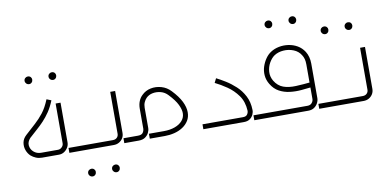

<svg xmlns="http://www.w3.org/2000/svg" viewBox="-74 -836 2494 1232"><g transform="rotate(-10 1173.0 -220.0)"><path d="M143 -479Q132 -479 124.5 -486.5Q117 -494 117 -504Q117 -515 124.5 -522Q132 -529 142 -529Q153 -529 160 -522Q167 -515 167 -505Q167 -494 160 -486.5Q153 -479 143 -479ZM299 -479Q288 -479 280.5 -486.5Q273 -494 273 -504Q273 -515 280.5 -522Q288 -529 298 -529Q309 -529 316 -522Q323 -515 323 -505Q323 -494 316 -486.5Q309 -479 299 -479Z M142 0Q121 0 103 -7.5Q85 -15 71 -27Q54 -43 45.5 -66.5Q37 -90 41.5 -115.5Q46 -141 68 -161Q104 -194 133.5 -220.5Q163 -247 188.5 -279.5Q214 -312 235 -364L265 -352Q248 -310 228 -280.5Q208 -251 186 -227.5Q164 -204 140 -183Q116 -162 90 -138Q69 -115 72 -90.5Q75 -66 93 -50Q113 -32 142 -32H252Q266 -32 277 -43Q288 -54 288 -68V-327H320V-68Q320 -50 310.5 -34.5Q301 -19 286 -9.5Q271 0 252 0Z M442 175Q431 175 423.5 167.5Q416 160 416 150Q416 139 423.5 132Q431 125 441 125Q452 125 459 132Q466 139 466 149Q466 160 459 167.5Q452 175 442 175ZM598 175Q587 175 579.5 167.5Q572 160 572 150Q572 139 579.5 132Q587 125 597 125Q608 125 615 132Q622 139 622 149Q622 160 615 167.5Q608 175 598 175Z M320 0V-32H609Q626 -32 636 -42Q646 -52 646 -67V-340H678V-67Q678 -48 669 -33Q660 -18 644.5 -9Q629 0 609 0Z M678 0V-32H772Q796 -32 804.5 -43.5Q813 -55 814 -70V-201Q814 -227 822.5 -248.5Q831 -270 847 -285Q871 -309 905 -316Q939 -323 974.5 -313Q1010 -303 1036 -275Q1076 -233 1094.5 -195.5Q1113 -158 1113 -125Q1113 -94 1098.5 -70.5Q1084 -47 1059.5 -31Q1035 -15 1004.5 -7.5Q974 0 942 0H844V-32H942Q982 -32 1013.5 -43.5Q1045 -55 1063 -76Q1081 -97 1081 -125Q1081 -149 1065.5 -181Q1050 -213 1012 -253Q992 -275 965 -282Q938 -289 912.5 -284Q887 -279 870 -262Q860 -252 853 -236.5Q846 -221 846 -201V-70Q846 -54 838 -38Q830 -22 814 -11Q798 0 772 0Z M1193 0V-32H1457Q1477 -32 1485 -43.5Q1493 -55 1493 -68Q1490 -127 1461 -167.5Q1432 -208 1392.5 -235Q1353 -262 1316 -280L1330 -308Q1356 -295 1388.5 -275Q1421 -255 1452 -226.5Q1483 -198 1503.5 -158.5Q1524 -119 1525 -68Q1526 -54 1519 -38Q1512 -22 1497 -11Q1482 0 1457 0Z M1722 -565Q1711 -565 1703.5 -572.5Q1696 -580 1696 -590Q1696 -601 1703.5 -608Q1711 -615 1721 -615Q1732 -615 1739 -608Q1746 -601 1746 -591Q1746 -580 1739 -572.5Q1732 -565 1722 -565ZM1878 -565Q1867 -565 1859.5 -572.5Q1852 -580 1852 -590Q1852 -601 1859.5 -608Q1867 -615 1877 -615Q1888 -615 1895 -608Q1902 -601 1902 -591Q1902 -580 1895 -572.5Q1888 -565 1878 -565Z M1525 0V-32H1877Q1896 -32 1906 -44Q1916 -56 1916 -70V-295Q1916 -315 1912 -330Q1908 -345 1900 -357Q1883 -385 1851.5 -397.5Q1820 -410 1786 -407.5Q1752 -405 1727 -389Q1706 -375 1690.5 -348Q1675 -321 1673 -289.5Q1671 -258 1688 -229Q1710 -193 1744.5 -180.5Q1779 -168 1826 -170Q1873 -172 1930 -178V-146Q1895 -142 1857 -138.5Q1819 -135 1781.5 -139.5Q1744 -144 1712.5 -161Q1681 -178 1660 -213Q1643 -241 1640.5 -271Q1638 -301 1647 -328.5Q1656 -356 1672 -379Q1688 -402 1709 -415Q1732 -430 1762 -436Q1792 -442 1823.5 -437.5Q1855 -433 1882 -417.5Q1909 -402 1927 -374Q1937 -358 1942.5 -338Q1948 -318 1948 -295V-70Q1948 -53 1939 -36.5Q1930 -20 1914.5 -10Q1899 0 1877 0Z M2070 -465Q2059 -465 2051.5 -472.5Q2044 -480 2044 -490Q2044 -501 2051.5 -508Q2059 -515 2069 -515Q2080 -515 2087 -508Q2094 -501 2094 -491Q2094 -480 2087 -472.5Q2080 -465 2070 -465ZM2226 -465Q2215 -465 2207.5 -472.5Q2200 -480 2200 -490Q2200 -501 2207.5 -508Q2215 -515 2225 -515Q2236 -515 2243 -508Q2250 -501 2250 -491Q2250 -480 2243 -472.5Q2236 -465 2226 -465Z M1948 0V-32H2237Q2254 -32 2264 -42Q2274 -52 2274 -67V-340H2306V-67Q2306 -48 2297 -33Q2288 -18 2272.5 -9Q2257 0 2237 0Z"/></g></svg>

Font: Mada ExtraLight
Style: Regular
Weight: 250
Designer: Khaled Hosny
Version: Version 1.5